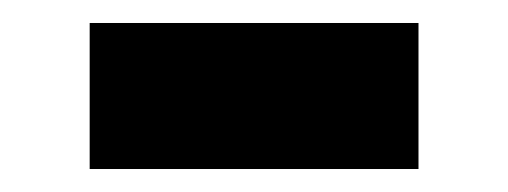

<svg xmlns="http://www.w3.org/2000/svg" viewBox="-20 -388 442 167"><path d="M58 -241V-368H344V-241Z"/></svg>

Font: IBM Plex Sans Devanagari SemiBold
Style: Regular
Weight: 600
Designer: Mike Abbink, Paul van der Laan, Pieter van Rosmalen, Erin McLaughlin
Foundry: Bold Monday
Version: Version 1.1